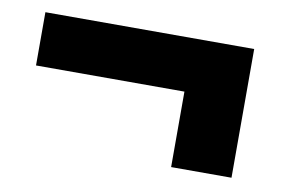

<svg xmlns="http://www.w3.org/2000/svg" viewBox="-45 -511 679 451"><g transform="rotate(10 294.0 -285.5)"><path d="M529 -439V-132H385V-312H31V-439Z"/></g></svg>

Font: #9Slide03 Montserrat ExtraBold
Style: Regular
Weight: 800
Designer: Julieta Ulanovsky
Foundry: Julieta Ulanovsky
Version: Version 6.001